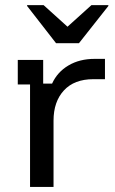

<svg xmlns="http://www.w3.org/2000/svg" viewBox="-20 -736 453 756"><path d="M98.3 0V-403.3H50V-500H150V-406.7H185Q205.8 -452.5 249.6 -478.3Q293.3 -504.2 352.5 -504.2H393.3V-424.2H347.5Q272.5 -424.2 231.7 -380Q190.8 -335.8 190.8 -260.8V0ZM200.8 -565.8 86.7 -712.5V-715.8H151.7L245.8 -630.8L340 -715.8H406.7V-712.5L290.8 -565.8Z"/></svg>

Font: Funnel Display
Style: Regular
Weight: 400
Designer: NORD ID, Kristian Moeller
Foundry: Dicotype
Version: Version 1.000